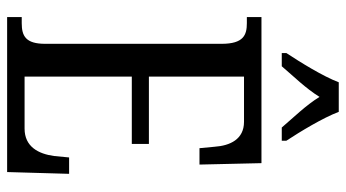

<svg xmlns="http://www.w3.org/2000/svg" viewBox="-236 -735 971 539"><g transform="rotate(90 249.5 -465.5)"><path d="M129 -784V-771H166C194 -804 228 -838 252 -877C276 -838 310 -804 338 -771H375V-784C350 -822 311 -886 294 -931H211C194 -886 154 -822 129 -784ZM28 0H463L468 -174H422L418 -132C412 -88 392 -49 341 -49H195V-350H384V-398H195V-665H322C371 -665 389 -626 392 -582L396 -540H442L438 -714H28V-673H45C78 -673 103 -664 103 -602V-107C103 -52 81 -41 45 -41H28Z"/></g></svg>

Font: Noto Serif Armenian ExtraCondensed
Style: Regular
Weight: 400
Width: 2
Designer: Monotype Design Team
Foundry: Monotype Imaging Inc.
Version: Version 2.008